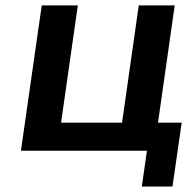

<svg xmlns="http://www.w3.org/2000/svg" viewBox="-20 -559 720 712"><path d="M619.6 132.8 653.8 -104H565.9L627.9 -539.1H494.6L432.6 -104H206.5L268.6 -539.1H134.8L57.6 0H524.9L505.9 132.8Z"/></svg>

Font: Winston SemiBold
Style: Italic
Weight: 600
Italic angle: -8.13011°
Designer: Vernon Adams, Kim Jin-seong, David Berlow, Cristiano Sobral
Foundry: The Winston Project Authors
Version: Version 3.004